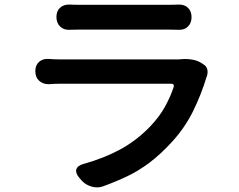

<svg xmlns="http://www.w3.org/2000/svg" viewBox="-20 -777 1040 837"><path d="M226 -703Q226 -729 242 -743.5Q258 -758 283 -757Q290 -757 301 -756.5Q312 -756 325 -756Q343 -756 382.5 -756Q422 -756 471 -756Q520 -756 568.5 -756Q617 -756 656 -756Q695 -756 712 -756Q728 -756 740 -756.5Q752 -757 758 -757Q784 -758 799.5 -743Q815 -728 815 -702Q815 -677 799.5 -661.5Q784 -646 758 -647Q751 -647 738 -647.5Q725 -648 711 -648Q694 -648 655.5 -648Q617 -648 568 -648Q519 -648 470 -648Q421 -648 382 -648Q343 -648 325 -648Q311 -648 300 -647.5Q289 -647 283 -647Q258 -646 242 -661.5Q226 -677 226 -703ZM866 -497Q880 -489 883.5 -475Q887 -461 882 -445Q882 -444 881 -443Q880 -442 880 -440Q858 -367 823 -295Q788 -223 732 -161Q681 -105 632.5 -68.5Q584 -32 534.5 -8.5Q485 15 430 35Q406 44 379.5 36.5Q353 29 336 10L324 -4Q308 -24 313 -39.5Q318 -55 343 -62Q433 -87 504 -125.5Q575 -164 634 -225Q675 -268 699 -311.5Q723 -355 737 -397Q741 -412 726 -412Q701 -412 652 -412Q603 -412 543.5 -412Q484 -412 424.5 -412Q365 -412 317 -412Q269 -412 245 -412Q227 -412 217 -411.5Q207 -411 192 -410Q167 -410 150.5 -425Q134 -440 134 -467Q134 -493 150.5 -507.5Q167 -522 192 -520Q201 -519 218 -518.5Q235 -518 245 -518Q261 -518 299.5 -518Q338 -518 389.5 -518Q441 -518 496.5 -518Q552 -518 603.5 -518Q655 -518 693.5 -518Q732 -518 748 -518Q752 -518 759 -518Q766 -518 771 -519Q792 -521 815.5 -517.5Q839 -514 857 -503Z"/></svg>

Font: Chiron GoRound TC SB
Style: Regular
Weight: 500
Designer: Ryoko NISHIZUKA 西塚涼子 (kana, bopomofo & ideographs); Paul D. Hunt (Latin, Greek & Cyrillic); Sandoll Communications 산돌커뮤니
Foundry: Adobe
Version: Version 1.000;hotconv 1.1.1;makeotfexe 2.6.0